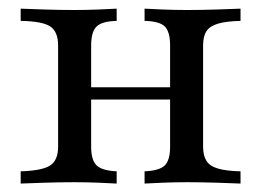

<svg xmlns="http://www.w3.org/2000/svg" viewBox="-20 -435 619 455"><path d="M322.6 0V-29Q358.1 -30.6 370.6 -43.1Q383.1 -55.6 383.1 -87.1V-327.4Q383.1 -359.7 370.6 -372.2Q358.1 -384.7 322.6 -385.5V-414.5Q337.1 -413.7 365.3 -412.5Q393.5 -411.3 423.4 -411.3Q458.1 -411.3 494.8 -412.5Q531.5 -413.7 550 -414.5V-385.5Q516.1 -384.7 496.8 -379Q477.4 -373.4 469.4 -361.3Q461.3 -349.2 461.3 -327.4V-87.1Q461.3 -66.1 469.4 -53.6Q477.4 -41.1 496.8 -35.5Q516.1 -29.8 550 -29V0Q531.5 -0.8 494.8 -2Q458.1 -3.2 423.4 -3.2Q393.5 -3.2 365.3 -2Q337.1 -0.8 322.6 0ZM29 0V-29Q80.6 -30.6 99.2 -43.1Q117.7 -55.6 117.7 -87.1V-327.4Q117.7 -359.7 99.2 -372.2Q80.6 -384.7 29 -385.5V-414.5Q47.6 -413.7 84.7 -412.5Q121.8 -411.3 156.5 -411.3Q185.5 -411.3 214.1 -412.5Q242.7 -413.7 256.5 -414.5V-385.5Q221.8 -384.7 208.9 -372.2Q196 -359.7 196 -327.4V-87.1Q196 -55.6 208.9 -43.1Q221.8 -30.6 256.5 -29V0Q242.7 -0.8 214.1 -2Q185.5 -3.2 156.5 -3.2Q121.8 -3.2 84.7 -2Q47.6 -0.8 29 0ZM166.9 -199.2V-228.2H412.1V-199.2Z"/></svg>

Font: Playfair
Style: Regular
Weight: 400
Designer: Claus Eggers Sørensen
Foundry: Claus Eggers Sørensen
Version: Version 2.001;gftools[0.9.30]